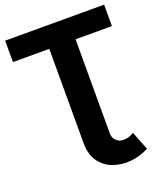

<svg xmlns="http://www.w3.org/2000/svg" viewBox="-162 -804 941 1112"><g transform="rotate(-20 309.0 -248.0)"><path d="M562 169Q509 197 451 202.5Q393 208 342 189.5Q291 171 259.5 127Q228 83 228 12V-589H390V9Q390 34 401.5 49.5Q413 65 431 71Q449 77 471.5 73Q494 69 517 55ZM4 -568V-700H614V-568Z"/></g></svg>

Font: Montserrat Thin
Style: Bold
Weight: 700
Version: Version 9.000